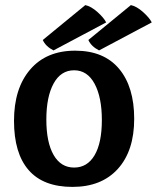

<svg xmlns="http://www.w3.org/2000/svg" viewBox="-20 -719 616 754"><path d="M351.5 -390Q323 -443 271 -443Q219 -443 190.5 -391Q162 -339 162 -249.5Q162 -160 190.5 -110.5Q219 -61 271 -61Q323 -61 351.5 -109.5Q380 -158 380 -247.5Q380 -337 351.5 -390ZM35 -244.5Q35 -372 98.5 -446Q162 -520 275 -520Q388 -520 447.5 -449Q507 -378 507 -252.5Q507 -127 443 -56Q379 15 264.5 15Q150 15 92.5 -51Q35 -117 35 -244.5ZM397 -631 190 -521Q159 -537 148 -562L315 -699Q338 -694 363 -671.5Q388 -649 397 -631ZM576 -631 369 -521Q338 -537 327 -562L494 -699Q517 -694 542 -671.5Q567 -649 576 -631Z"/></svg>

Font: Karma
Style: Bold
Weight: 700
Designer: Joana Correia
Foundry: Indian Type Foundry
Version: Version 1.202;PS 1.0;hotconv 1.0.78;makeotf.lib2.5.61930; tt